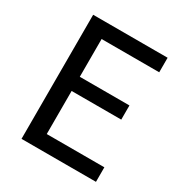

<svg xmlns="http://www.w3.org/2000/svg" viewBox="-165 -819 885 938"><g transform="rotate(30 277.5 -350.0)"><path d="M90 -700H510V-618H185V-405H465V-325H185V-82H510V0H90Z"/></g></svg>

Font: ABeeZee
Style: Regular
Weight: 400
Designer: Anja Meiners
Foundry: Anja Meiners
Version: Version 1.001